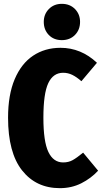

<svg xmlns="http://www.w3.org/2000/svg" viewBox="-20 -962 531 1000"><path d="M485 -635 404 -539Q379 -561 356.5 -572Q334 -583 309 -583Q257 -583 231.5 -529Q206 -475 206 -349Q206 -225 232 -170.5Q258 -116 309 -116Q337 -116 358.5 -128Q380 -140 413 -167L491 -73Q454 -33 403.5 -7.5Q353 18 292 18Q168 18 95 -74.5Q22 -167 22 -349Q22 -468 56.5 -549.5Q91 -631 152.5 -672Q214 -713 295 -713Q402 -713 485 -635ZM397 -848Q397 -807 370.5 -780Q344 -753 302 -753Q260 -753 234 -780Q208 -807 208 -848Q208 -888 234.5 -915Q261 -942 302 -942Q344 -942 370.5 -915Q397 -888 397 -848Z"/></svg>

Font: Fira Sans Compressed ExtraBold
Style: Regular
Weight: 800
Width: 1
Designer: bBox Type GmbH & Carrois Corporate GbR & Edenspiekermann AG
Foundry: bBox Type GmbH & Carrois Corporate GbR & Edenspiekermann AG
Version: Version 4.301